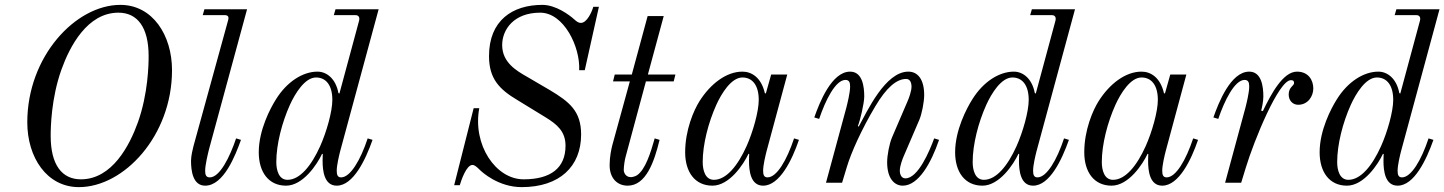

<svg xmlns="http://www.w3.org/2000/svg" viewBox="-20 -750 5928 788"><path d="M188 -192C188 -227 190 -346 232 -464C266 -559 338 -698 466 -698C544 -698 590 -638 590 -520C590 -485 588 -366 546 -248C512 -153 440 -14 312 -14C234 -14 188 -74 188 -192ZM92 -248C92 -104 172 18 304 18C488 18 686 -192 686 -462C686 -606 606 -730 474 -730C290 -730 92 -518 92 -248Z M764 -90C764 -50 771 12 822 12C898 12 946 -112 969 -176L949 -182C923 -105 882 -22 841 -22C826 -22 822 -32 822 -49C822 -74 834 -122 838 -138L994 -712H819L812 -688H900C915 -688 921 -683 916 -666L774 -150C771 -138 764 -110 764 -90Z M1114 -85C1114 -157 1137 -247 1170 -320C1191 -366 1231 -432 1277 -432C1318 -432 1344 -400 1344 -340C1344 -292 1320 -208 1294 -150C1258 -70 1211 -12 1160 -12C1124 -12 1114 -52 1114 -85ZM1042 -125C1042 -44 1082 12 1154 12C1224 12 1282 -76 1302 -119L1305 -117C1305 -117 1304 -110 1304 -90C1304 -50 1310 12 1362 12C1430 12 1480 -94 1509 -176L1489 -182C1460 -94 1418 -22 1380 -22C1366 -22 1362 -32 1362 -49C1362 -73 1372 -113 1376 -129L1534 -712H1357L1350 -688H1438C1458 -688 1455 -671 1454 -666L1373 -366L1369 -368C1358 -427 1321 -456 1283 -456C1223 -456 1158 -415 1113 -343C1089 -305 1042 -216 1042 -125Z M1844 10H1867C1873 -10 1894 -73 1919 -73C1928 -73 1937 -65 1949 -53C1958 -44 2025 18 2121 18C2277 18 2365 -67 2365 -198C2365 -294 2317 -332 2237 -380L2143 -435C2099 -460 2041 -494 2041 -565C2041 -629 2089 -698 2197 -698C2295 -698 2362 -556 2357 -462H2380L2438 -722H2415C2409 -701 2389 -656 2364 -656C2355 -656 2348 -660 2335 -672C2316 -689 2261 -730 2206 -730C2083 -730 1987 -666 1987 -520C1987 -428 2028 -384 2104 -339L2220 -268C2267 -239 2301 -210 2301 -152C2301 -61 2241 -14 2129 -14C2014 -14 1919 -156 1947 -306H1924Z M2482 -72C2482 -19 2513 12 2556 12C2631 12 2665 -85 2687 -176L2667 -182C2650 -122 2629 -55 2595 -31C2587 -26 2576 -23 2569 -23C2547 -23 2540 -43 2540 -52C2540 -67 2544 -95 2548 -108L2631 -416H2745L2752 -444H2639L2704 -684H2638L2573 -444H2503L2496 -416H2565L2493 -154C2489 -138 2482 -107 2482 -72Z M2792 -125C2792 -44 2832 12 2904 12C2974 12 3032 -76 3052 -119L3055 -117C3055 -117 3054 -110 3054 -90C3054 -50 3060 12 3112 12C3180 12 3231 -94 3259 -176L3239 -182C3209 -92 3168 -22 3130 -22C3116 -22 3112 -32 3112 -49C3112 -73 3122 -113 3126 -129L3211 -444H3145L3123 -366L3119 -368C3104 -432 3065 -456 3027 -456C2961 -456 2896 -406 2851 -335C2827 -297 2792 -216 2792 -125ZM2864 -85C2864 -157 2887 -247 2920 -320C2941 -366 2981 -432 3027 -432C3068 -432 3094 -400 3094 -340C3094 -292 3070 -208 3044 -150C3008 -70 2961 -12 2910 -12C2874 -12 2864 -52 2864 -85Z M3322 -268 3342 -262C3368 -339 3409 -422 3450 -422C3465 -422 3469 -412 3469 -395C3469 -370 3458 -326 3454 -310L3370 0H3436L3456 -66C3473 -123 3516 -219 3572 -313C3618 -391 3660 -426 3699 -426C3715 -426 3721 -411 3721 -394C3721 -376 3710 -346 3705 -335L3641 -186C3630 -160 3621 -113 3621 -84C3621 -16 3652 12 3685 12C3750 12 3802 -82 3834 -176L3814 -182C3795 -130 3748 -18 3696 -18C3680 -18 3673 -33 3673 -50C3673 -68 3684 -98 3689 -109L3753 -258C3763 -281 3773 -331 3773 -360C3773 -424 3747 -456 3708 -456C3613 -456 3539 -293 3504 -230L3501 -233C3510 -255 3527 -326 3527 -354C3527 -394 3520 -456 3469 -456C3393 -456 3343 -328 3322 -268Z M3972 -85C3972 -157 3995 -247 4028 -320C4049 -366 4089 -432 4135 -432C4176 -432 4202 -400 4202 -340C4202 -292 4178 -208 4152 -150C4116 -70 4069 -12 4018 -12C3982 -12 3972 -52 3972 -85ZM3900 -125C3900 -44 3940 12 4012 12C4082 12 4140 -76 4160 -119L4163 -117C4163 -117 4162 -110 4162 -90C4162 -50 4168 12 4220 12C4288 12 4338 -94 4367 -176L4347 -182C4318 -94 4276 -22 4238 -22C4224 -22 4220 -32 4220 -49C4220 -73 4230 -113 4234 -129L4392 -712H4215L4208 -688H4296C4316 -688 4313 -671 4312 -666L4231 -366L4227 -368C4216 -427 4179 -456 4141 -456C4081 -456 4016 -415 3971 -343C3947 -305 3900 -216 3900 -125Z M4430 -125C4430 -44 4470 12 4542 12C4612 12 4670 -76 4690 -119L4693 -117C4693 -117 4692 -110 4692 -90C4692 -50 4698 12 4750 12C4818 12 4869 -94 4897 -176L4877 -182C4847 -92 4806 -22 4768 -22C4754 -22 4750 -32 4750 -49C4750 -73 4760 -113 4764 -129L4849 -444H4783L4761 -366L4757 -368C4742 -432 4703 -456 4665 -456C4599 -456 4534 -406 4489 -335C4465 -297 4430 -216 4430 -125ZM4502 -85C4502 -157 4525 -247 4558 -320C4579 -366 4619 -432 4665 -432C4706 -432 4732 -400 4732 -340C4732 -292 4708 -208 4682 -150C4646 -70 4599 -12 4548 -12C4512 -12 4502 -52 4502 -85Z M4960 -268 4980 -262C5005 -336 5047 -422 5088 -422C5103 -422 5107 -412 5107 -395C5107 -370 5096 -326 5092 -310L5008 0H5074L5093 -62C5127 -174 5228 -421 5278 -421C5290 -421 5291 -415 5291 -409C5291 -404 5286 -399 5281 -394C5274 -386 5269 -377 5269 -362C5269 -338 5285 -320 5308 -320C5348 -320 5370 -355 5370 -387C5370 -421 5350 -456 5303 -456C5246 -456 5197 -365 5163 -294L5156 -296C5159 -306 5165 -334 5165 -354C5165 -394 5158 -456 5107 -456C5031 -456 4981 -328 4960 -268Z M5468 -85C5468 -157 5491 -247 5524 -320C5545 -366 5585 -432 5631 -432C5672 -432 5698 -400 5698 -340C5698 -292 5674 -208 5648 -150C5612 -70 5565 -12 5514 -12C5478 -12 5468 -52 5468 -85ZM5396 -125C5396 -44 5436 12 5508 12C5578 12 5636 -76 5656 -119L5659 -117C5659 -117 5658 -110 5658 -90C5658 -50 5664 12 5716 12C5784 12 5834 -94 5863 -176L5843 -182C5814 -94 5772 -22 5734 -22C5720 -22 5716 -32 5716 -49C5716 -73 5726 -113 5730 -129L5888 -712H5711L5704 -688H5792C5812 -688 5809 -671 5808 -666L5727 -366L5723 -368C5712 -427 5675 -456 5637 -456C5577 -456 5512 -415 5467 -343C5443 -305 5396 -216 5396 -125Z"/></svg>

Font: Old Standard
Style: Italic
Weight: 400
Italic angle: -15.2°
Designer: Alexey Kryukov <alexios@thessalonica.org.ru>
Version: Version 2.0